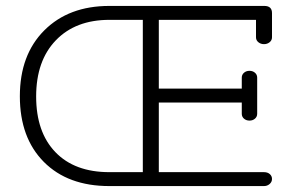

<svg xmlns="http://www.w3.org/2000/svg" viewBox="-20 -628 979 648"><path d="M349 -608H872Q898 -608 898 -584V-502Q898 -492 890 -485.5Q882 -479 871 -479Q860 -479 852 -485.5Q844 -492 844 -502V-561H516V-329H796V-366Q796 -376 803.5 -382.5Q811 -389 822 -389Q833 -389 840.5 -382.5Q848 -376 848 -366V-244Q848 -234 840.5 -227.5Q833 -221 822 -221Q811 -221 803.5 -227.5Q796 -234 796 -244V-282H516V-47H871Q883 -47 890.5 -40.5Q898 -34 898 -24Q898 -14 890 -7Q882 0 871 0H349Q209 0 128 -81.5Q47 -163 47 -303Q47 -443 129.5 -525.5Q212 -608 349 -608ZM462 -47V-561H349Q235 -561 168.5 -492Q102 -423 102 -302.5Q102 -182 167 -114.5Q232 -47 349 -47Z"/></svg>

Font: Flamenco
Style: Regular
Weight: 400
Designer: Luciano Vergara
Foundry: Luciano Vergara
Version: Version 1.003